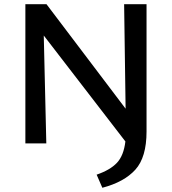

<svg xmlns="http://www.w3.org/2000/svg" viewBox="-20 -678 814 908"><path d="M567 -658H673V-56Q673 66 620 124.5Q567 183 464 210L437 148Q501 126 533 92Q565 58 573 -9L187 -510L199 0H100V-658H200L574 -164Z"/></svg>

Font: EauTestText Semibold
Style: Regular
Weight: 600
Designer: Christian Thalmann (Catharsis Fonts)
Version: Version 0.001;PS 000.001;hotconv 1.0.88;makeotf.lib2.5.64775